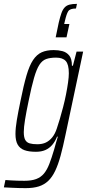

<svg xmlns="http://www.w3.org/2000/svg" viewBox="-64 -777 450 993"><path d="M69 196Q52 196 33.5 195.5Q15 195 -5 194Q-25 193 -44 192L-36 154Q-23 155 -7.5 156Q8 157 26 157.5Q44 158 62 158Q99 158 123 149Q147 140 163 121Q179 102 191 71Q203 40 216 -4Q219 -17 225 -36.5Q231 -56 235 -70H231Q221 -45 206 -27.5Q191 -10 170.5 -1Q150 8 122 8Q85 8 62 -0.5Q39 -9 27.5 -29Q16 -49 16 -84Q16 -114 23 -156Q30 -198 42 -255Q58 -335 73 -386.5Q88 -438 107 -466.5Q126 -495 151.5 -506.5Q177 -518 214 -518Q238 -518 259 -512.5Q280 -507 294 -490Q308 -473 308 -437H313L332 -510H366L275 -81Q262 -18 249.5 28Q237 74 221.5 106.5Q206 139 185.5 158.5Q165 178 137 187Q109 196 69 196ZM129 -31Q155 -31 173.5 -40Q192 -49 206.5 -67Q221 -85 230 -113Q237 -133 245.5 -162Q254 -191 262.5 -223.5Q271 -256 277.5 -289Q284 -322 288 -350.5Q292 -379 292 -398Q292 -444 276 -461.5Q260 -479 226 -479Q195 -479 174.5 -471.5Q154 -464 139.5 -441.5Q125 -419 112 -374Q99 -329 84 -255Q72 -198 65.5 -158Q59 -118 59 -94Q59 -67 66.5 -53.5Q74 -40 89.5 -35.5Q105 -31 129 -31ZM224 -584 240 -661Q247 -690 253.5 -708.5Q260 -727 270 -738Q280 -749 295.5 -753Q311 -757 334 -757L329 -733Q298 -733 289 -719Q280 -705 272 -670L268 -653H295L280 -584Z"/></svg>

Font: Saira ExtraCondensed ExtraLight
Style: Italic
Weight: 250
Width: 2
Italic angle: -12°
Designer: Hector Gatti with collaboration of the Omnibus-Type team
Foundry: Omnibus-Type
Version: Version 1.101